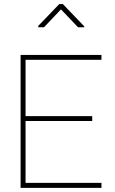

<svg xmlns="http://www.w3.org/2000/svg" viewBox="-20 -904 552 924"><path d="M423.8 -345.2V-321.8H103V-23.9H468.3V0H79.1V-639.6H468.3V-616.2H103V-345.2ZM385.3 -772.9H355.5L273.4 -858.9L191.9 -772.9H164.1V-779.3L265.1 -884.3H282.7L385.3 -777.3Z"/></svg>

Font: Yantramanav Thin
Style: Regular
Weight: 250
Version: Version 1.001;PS 1.0;hotconv 1.0.72;makeotf.lib2.5.5900; ttf